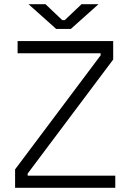

<svg xmlns="http://www.w3.org/2000/svg" viewBox="-20 -896 618 916"><path d="M52 0V-88L460 -632V-642H64V-700H520V-612L112 -68V-58H530V0ZM248 -758 116 -876H197L277 -800H289L369 -876H450L318 -758Z"/></svg>

Font: Space Grotesk Light Light
Style: Regular
Weight: 300
Version: Version 2.000